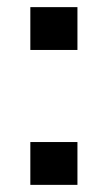

<svg xmlns="http://www.w3.org/2000/svg" viewBox="-20 -518 301 538"><path d="M65 -378V-498H197V-378ZM65 0V-120H197V0Z"/></svg>

Font: Nunito Sans 7pt SemiCondensed SemiBold
Style: Regular
Weight: 600
Width: 4
Designer: Vernon Adams
Foundry: Vernon Adams
Version: Version 3.101;gftools[0.9.27]